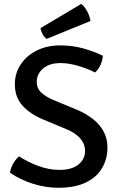

<svg xmlns="http://www.w3.org/2000/svg" viewBox="-20 -922 596 956"><path d="M30 -62Q32.5 -85 45.8 -107.8Q59 -130.5 75 -143.5Q118.5 -115 171.5 -95.5Q224.5 -76 276.5 -76Q337 -76 370.2 -102.5Q403.5 -129 403.5 -170Q403.5 -205 380 -232.2Q356.5 -259.5 312.5 -278L191.5 -328.5Q128.5 -355.5 91.2 -397Q54 -438.5 54 -502.5Q54 -557 82.8 -600.8Q111.5 -644.5 162.5 -670.2Q213.5 -696 280.5 -696Q343 -696 398 -680Q453 -664 492 -644.5Q491 -621.5 480.5 -598.8Q470 -576 453.5 -561Q414.5 -581 367.8 -594.5Q321 -608 282 -608Q226.5 -608 194.8 -581Q163 -554 163 -514.5Q163 -481.5 186 -460.5Q209 -439.5 246 -424L365.5 -374.5Q408 -356.5 442 -330Q476 -303.5 495.5 -268Q515 -232.5 515 -187.5Q515 -130.5 488 -84.8Q461 -39 406.8 -13Q352.5 13 270 13Q208 13 144.2 -7Q80.5 -27 30 -62ZM384.5 -902.5Q394.5 -895.5 404.2 -881.8Q414 -868 421 -851.2Q428 -834.5 430.5 -817.5L212.5 -728.5Q200.5 -736 192 -752Q183.5 -768 181.5 -782Z"/></svg>

Font: Signika
Style: Regular
Weight: 400
Designer: Anna Giedry
Foundry: Anna Giedry
Version: Version 2.001